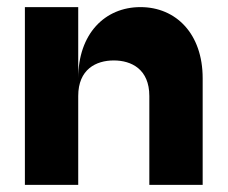

<svg xmlns="http://www.w3.org/2000/svg" viewBox="-20 -520 640 540"><path d="M375 -500C275 -500 200 -425 200 -300V-500H50V0H200V-250C200 -325 250 -350 300 -350C350 -350 400 -325 400 -250V0H550V-300C550 -425 475 -500 375 -500Z"/></svg>

Font: LS-VG5000 Bold
Style: Regular
Weight: 400
Designer: Justin Bihan, 2021
Foundry: Justin Bihan, 2021
Version: Version 1.000;Glyphs 3.1.2 (3151)